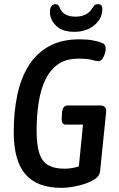

<svg xmlns="http://www.w3.org/2000/svg" viewBox="-20 -896 570 923"><path d="M275 7Q158 7 102 -58.5Q46 -124 46 -261Q46 -357 63 -438.5Q80 -520 117.5 -580Q155 -640 215.5 -673.5Q276 -707 363 -707Q398 -707 425.5 -702Q453 -697 470 -690Q488 -684 488 -663Q488 -644 478 -623Q468 -602 454 -602Q442 -602 422 -608Q402 -614 356 -614Q297 -614 258.5 -586.5Q220 -559 197.5 -511.5Q175 -464 165.5 -401Q156 -338 156 -267Q156 -196 170 -156.5Q184 -117 213.5 -101Q243 -85 290 -85Q308 -85 325.5 -88Q343 -91 359 -96L379 -297H295Q274 -297 277 -333L278 -353Q281 -389 305 -389H461Q494 -389 490 -356L461 -71Q459 -59 453 -50.5Q447 -42 433 -33Q404 -15 359 -4Q314 7 275 7ZM336 -743Q280 -743 250 -772Q220 -801 220 -838Q220 -858 227.5 -867Q235 -876 247 -876Q261 -876 267 -859Q283 -816 344 -816Q401 -816 426 -860Q431 -868 436 -872Q441 -876 451 -876Q472 -876 472 -854Q472 -807 434 -775Q396 -743 336 -743Z"/></svg>

Font: Asap Condensed Condensed Medium
Style: Italic
Weight: 500
Width: 3
Italic angle: -6°
Designer: Pablo Cosgaya
Foundry: Omnibus-Type
Version: Version 3.001; ttfautohint (v1.8.4.7-5d5b)